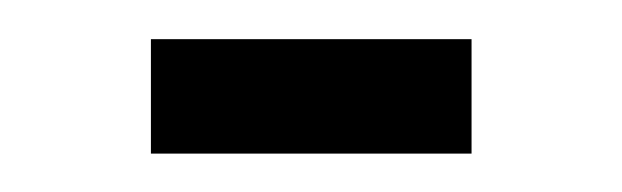

<svg xmlns="http://www.w3.org/2000/svg" viewBox="-20 -80 324 100"><path d="M58.6 -59.6H225.6V0H58.6Z"/></svg>

Font: Vazirmatn RD UI FD ExtraLight
Style: Regular
Weight: 200
Designer: Saber Rastikerdar
Foundry: Saber Rastikerdar
Version: Version 33.003